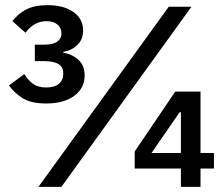

<svg xmlns="http://www.w3.org/2000/svg" viewBox="-20 -724 869 744"><path d="M153 -551Q186 -551 202 -563Q218 -575 218 -592V-596Q218 -616 202.5 -629Q187 -642 161 -642Q135 -642 114.5 -630Q94 -618 79 -597L28 -642Q49 -670 81 -687Q113 -704 164 -704Q227 -704 264.5 -677.5Q302 -651 302 -606Q302 -571 279.5 -549.5Q257 -528 225 -523V-520Q260 -514 284 -492Q308 -470 308 -432Q308 -382 267.5 -352.5Q227 -323 159 -323Q100 -323 67 -344Q34 -365 15 -393L74 -437Q88 -414 107.5 -399.5Q127 -385 159 -385Q191 -385 208 -399Q225 -413 225 -437V-442Q225 -465 206 -476Q187 -487 154 -487H115V-551ZM129 0 634 -698H722L218 0ZM681 0V-71H502V-137L659 -369H757V-131H809V-71H757V0ZM681 -289H676L567 -131H681Z"/></svg>

Font: IBM Plex Sans Hebrew Medium
Style: Regular
Weight: 500
Designer: Mike Abbink, Paul van der Laan, Pieter van Rosmalen, Yanek Iontef
Foundry: Bold Monday
Version: Version 1.2